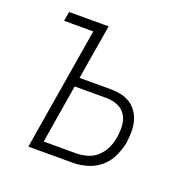

<svg xmlns="http://www.w3.org/2000/svg" viewBox="-99 -615 699 711"><g transform="rotate(20 250.0 -260.0)"><path d="M85 0 165 -483H50L56 -520H212L176 -304H297Q318 -304 338.5 -300Q359 -296 375.5 -285.5Q392 -275 403.5 -258.5Q415 -242 420 -222.5Q425 -203 425 -182Q425 -161 422 -140Q417 -112 404.5 -84.5Q392 -57 369 -37Q346 -17 317 -8.5Q288 0 260 0ZM132 -37H260Q281 -37 303.5 -43.5Q326 -50 343 -66Q360 -82 369.5 -103Q379 -124 382 -146Q386 -169 384.5 -191.5Q383 -214 372 -232Q361 -250 340.5 -259Q320 -268 297 -268H170Z"/></g></svg>

Font: Iosevka SS04 XLt Obl
Style: Regular
Weight: 200
Italic angle: -9°
Monospace: yes
Designer: Belleve Invis
Foundry: Belleve Invis
Version: Version 19.0.0; ttfautohint (v1.8.4)